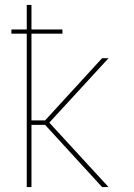

<svg xmlns="http://www.w3.org/2000/svg" viewBox="-20 -755 540 775"><path d="M88 0V-619H26V-636H88V-735H107V-636H232V-619H107V-269H162L392 -520H418L179 -260L418 0H392L162 -251H107V0Z"/></svg>

Font: Iosevka Thin
Style: Regular
Weight: 100
Monospace: yes
Designer: Belleve Invis
Foundry: Belleve Invis
Version: Version 32.5.0; ttfautohint (v1.8.4)